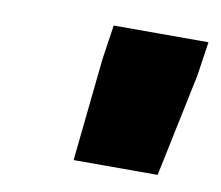

<svg xmlns="http://www.w3.org/2000/svg" viewBox="-44 -809 424 369"><g transform="rotate(10 168.0 -625.0)"><path d="M120 -491 141 -692 151 -759H336L326 -692L284 -491Z"/></g></svg>

Font: Exo Thin Black
Style: Italic
Weight: 900
Italic angle: -9°
Version: Version 2.000